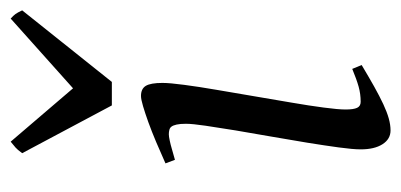

<svg xmlns="http://www.w3.org/2000/svg" viewBox="-220 -526 766 367"><g transform="rotate(-90 163.5 -343.0)"><path d="M222.2 -35.2Q199.2 -21.5 180.9 -11.2Q162.6 -1 147.5 6.1Q132.3 13.2 120.1 16.6Q107.9 20 97.2 20Q80.6 20 70.8 4.6Q61 -10.7 61 -37.1Q61 -51.8 64.7 -78.9Q68.4 -106 73.7 -138.9Q79.1 -171.9 85.4 -207.8Q91.8 -243.7 97.2 -276.1Q102.5 -308.6 106.2 -333.7Q109.9 -358.9 109.9 -371.1Q109.9 -382.3 108.4 -388.9Q106.9 -395.5 104.5 -398.7Q102.1 -401.9 98.1 -402.8Q94.2 -403.8 89.8 -403.8Q85.9 -403.8 77.9 -402.1Q69.8 -400.4 61.5 -397.9Q52.2 -395.5 41 -392.1L34.2 -410.2Q54.7 -419.4 75 -428Q95.2 -436.5 112.8 -442.9Q130.4 -449.2 143.6 -453.1Q156.7 -457 163.1 -457Q176.8 -457 182.4 -447.8Q188 -438.5 188 -416Q188 -401.9 184.3 -374.3Q180.7 -346.7 174.8 -312.5Q168.9 -278.3 162.6 -241Q156.2 -203.6 150.4 -169.4Q144.5 -135.3 140.9 -107.7Q137.2 -80.1 137.2 -65.9Q137.2 -50.8 140.4 -43.9Q143.6 -37.1 151.9 -37.1Q167 -37.1 180.9 -41Q194.8 -44.9 214.8 -53.2ZM189.9 -512.7H145L53.7 -684.1Q60.5 -693.4 64.5 -696.8Q68.4 -700.2 75.7 -706.1L177.7 -586.9L311 -706.1Q316.9 -700.7 319.6 -697Q322.3 -693.4 326.7 -684.1Z"/></g></svg>

Font: Gentium Plus APac
Style: Italic
Weight: 400
Italic angle: -8°
Designer: J. Victor Gaultney, Annie Olsen, Iska Routamaa, Becca Hirsbrunner
Foundry: SIL International
Version: Version 5.000